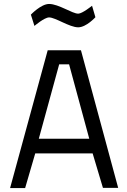

<svg xmlns="http://www.w3.org/2000/svg" viewBox="-20 -950 644 970"><path d="M31 0H107L158 -175H448L500 -1H577L389 -696H221ZM279 -625H329L431 -249H176ZM445 -921C445 -921 396 -881 375 -881C345 -881 276 -930 228 -930C187 -930 136 -876 136 -876L154 -819C154 -819 204 -862 228 -862C260 -862 331 -812 375 -812C416 -812 462 -863 462 -863Z"/></svg>

Font: TitilliumText22L
Style: 400 wt
Weight: 400
Designer: Campivisivi
Foundry: Campivisivi
Version: 1.000